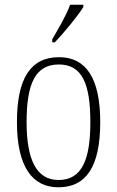

<svg xmlns="http://www.w3.org/2000/svg" viewBox="-20 -786 497 816"><path d="M202 -619V-606H213C254 -649 313 -721 334 -756V-766H278C262 -721 232 -671 202 -619ZM228 10C345 10 406 -76 406 -267C406 -453 346 -543 231 -543C110 -543 52 -453 52 -267C52 -78 117 10 228 10ZM229 -21C135 -21 93 -107 93 -267C93 -430 130 -512 230 -512C328 -512 364 -432 364 -267C364 -109 329 -21 229 -21Z"/></svg>

Font: Noto Serif Hebrew Condensed ExtraLight
Style: Regular
Weight: 200
Width: 3
Designer: Monotype Design Team
Foundry: Monotype Imaging Inc.
Version: Version 2.004